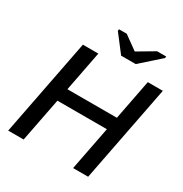

<svg xmlns="http://www.w3.org/2000/svg" viewBox="-199 -1032 1126 1182"><g transform="rotate(30 364.5 -440.5)"><path d="M196.8 -311 136.2 0H26.4L160.2 -688H270L214.8 -402.8H566.4L621.6 -688H728.5L594.7 0H487.8L548.3 -311ZM639.2 -869.6 501.5 -747.1H397.9L303.7 -869.6L305.7 -881.3H360.4L457 -811.5H458L576.2 -881.3H641.1Z"/></g></svg>

Font: Arimo Medium
Style: Italic
Weight: 500
Italic angle: -12°
Designer: Steve Matteson
Foundry: Monotype Imaging Inc.
Version: Version 1.33